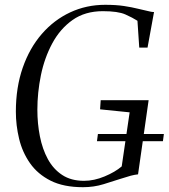

<svg xmlns="http://www.w3.org/2000/svg" viewBox="-20 -771 702 799"><path d="M325.5 8Q244.5 8 190.5 -19.2Q136.5 -46.5 104.8 -92Q73 -137.5 59.5 -193.5Q46 -249.5 46 -306.5Q46 -407 74.5 -489Q103 -571 153.8 -629.5Q204.5 -688 272 -719.5Q339.5 -751 417.5 -751Q463 -751 496 -746Q529 -741 553.5 -734.8Q578 -728.5 598 -724.5Q603.5 -723.5 608.2 -722.2Q613 -721 621 -721L594 -573H559.5L552 -684.5Q532 -697.5 501.5 -711Q471 -724.5 408 -724.5Q334 -724.5 282 -687.8Q230 -651 197.5 -590.5Q165 -530 150.2 -457.8Q135.5 -385.5 135.5 -314.5Q135.5 -257 146 -203.8Q156.5 -150.5 179.2 -108.8Q202 -67 239 -42.8Q276 -18.5 329.5 -18.5Q371.5 -18.5 415.2 -36.8Q459 -55 486.5 -78.5L519.5 -303.5L396.5 -316L399 -354H598.5L554.5 -45.5Q540.5 -44 524.2 -39.8Q508 -35.5 480.5 -26.5Q451.5 -17 411 -4.5Q370.5 8 325.5 8ZM383.5 -183.5 387.5 -213.5H662L658 -183.5Z"/></svg>

Font: Merriweather 144pt Light
Style: Italic
Weight: 300
Italic angle: -7.8°
Version: Version 2.101